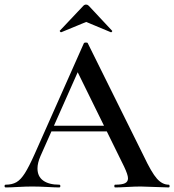

<svg xmlns="http://www.w3.org/2000/svg" viewBox="-27 -820 762 840"><path d="M192 -270H472L479 -245H179ZM711 0Q692 0 650 -2Q608 -4 589 -4Q564 -4 530 -2Q496 0 477 0Q473 0 473 -6Q473 -12 477 -12Q507 -12 520 -18.5Q533 -25 533 -40Q533 -55 516 -91L307 -516L348 -583L150 -137Q137 -107 137 -83Q137 -48 162 -30Q187 -12 232 -12Q237 -12 237 -6Q237 0 232 0Q214 0 180 -2Q142 -4 114 -4Q87 -4 51 -2Q19 0 -2 0Q-7 0 -7 -6Q-7 -12 -2 -12Q26 -12 45 -23Q64 -34 82 -62.5Q100 -91 125 -147L340 -631Q342 -634 349 -634Q356 -634 357 -631L602 -137Q636 -65 659.5 -38.5Q683 -12 711 -12Q715 -12 715 -6Q715 0 711 0ZM350 -800Q356 -800 361 -795L463 -686Q464 -686 464 -684Q464 -682 461.5 -680Q459 -678 458 -679L350 -724L241 -679Q239 -678 236 -681.5Q233 -685 235 -686L338 -795Q343 -800 350 -800Z"/></svg>

Font: Cormorant Infant SemiBold
Style: Regular
Weight: 600
Designer: Christian Thalmann (Catharsis Fonts)
Foundry: Catharsis Fonts
Version: Version 4.000